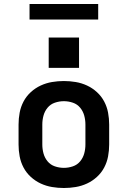

<svg xmlns="http://www.w3.org/2000/svg" viewBox="-20 -934 640 962"><path d="M300 8Q270 8 240.5 3Q211 -2 184 -14.5Q157 -27 134.5 -47.5Q112 -68 98 -94.5Q84 -121 78.5 -150.5Q73 -180 73 -210V-310Q73 -340 78.5 -369.5Q84 -399 98 -425.5Q112 -452 134.5 -472.5Q157 -493 184 -505.5Q211 -518 240.5 -523Q270 -528 300 -528Q330 -528 359.5 -523Q389 -518 416 -505.5Q443 -493 465.5 -472.5Q488 -452 502 -425.5Q516 -399 521.5 -369.5Q527 -340 527 -310V-210Q527 -180 521.5 -150.5Q516 -121 502 -94.5Q488 -68 465.5 -47.5Q443 -27 416 -14.5Q389 -2 359.5 3Q330 8 300 8ZM300 -93Q323 -93 345 -100.5Q367 -108 381.5 -125.5Q396 -143 402 -165Q408 -187 408 -210V-310Q408 -333 402 -355Q396 -377 381.5 -394.5Q367 -412 345 -419.5Q323 -427 300 -427Q277 -427 255 -419.5Q233 -412 218.5 -394.5Q204 -377 198 -355Q192 -333 192 -310V-210Q192 -187 198 -165Q204 -143 218.5 -125.5Q233 -108 255 -100.5Q277 -93 300 -93ZM376 -594H224V-746H376ZM128 -836V-914H472V-836Z"/></svg>

Font: Iosevka SS04 Extended
Style: Bold
Weight: 700
Width: 7
Monospace: yes
Designer: Belleve Invis
Foundry: Belleve Invis
Version: Version 19.0.0; ttfautohint (v1.8.4)